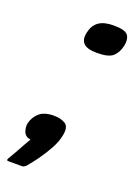

<svg xmlns="http://www.w3.org/2000/svg" viewBox="-149 -545 511 717"><g transform="rotate(20 106.5 -186.5)"><path d="M238 -433Q231 -404 213.5 -389Q196 -374 151 -374Q112 -374 97.5 -389Q83 -404 90 -433Q96 -462 116.5 -477Q137 -492 176 -492Q221 -492 232.5 -477Q244 -462 238 -433ZM137 -39Q132 -14 116 15Q100 44 81.5 69.5Q63 95 49 111Q41 119 33 119Q20 119 7 119Q-6 119 -20 119Q-27 119 -27 115.5Q-27 112 -20 101Q-15 93 -6 77Q3 61 12.5 43.5Q22 26 29 15Q8 12 1.5 -5Q-5 -22 -2 -38Q4 -64 23.5 -81.5Q43 -99 81 -99Q110 -99 127.5 -87.5Q145 -76 137 -39Z"/></g></svg>

Font: Glory ExtraBold
Style: Italic
Weight: 800
Italic angle: -12°
Version: Version 1.011